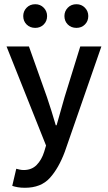

<svg xmlns="http://www.w3.org/2000/svg" viewBox="-20 -693 512 909"><path d="M98 196Q79 196 64.5 193.5Q50 191 38 187L57 106Q64 108 73.5 110Q83 112 92 112Q130 112 153.5 88Q177 64 189 26L198 -4L11 -473H117L202 -234Q213 -202 223.5 -168Q234 -134 244 -100H248Q258 -133 267 -167Q276 -201 286 -234L360 -473H460L287 25Q258 103 216 149.5Q174 196 98 196ZM147 -561Q122 -561 106 -577Q90 -593 90 -617Q90 -640 106 -656.5Q122 -673 147 -673Q171 -673 187 -656.5Q203 -640 203 -617Q203 -593 187 -577Q171 -561 147 -561ZM342 -561Q317 -561 301 -577Q285 -593 285 -617Q285 -640 301 -656.5Q317 -673 342 -673Q366 -673 382 -656.5Q398 -640 398 -617Q398 -593 382 -577Q366 -561 342 -561Z"/></svg>

Font: Narnoor Medium
Style: Regular
Weight: 500
Designer: S. Sridhar Murthy
Foundry: SIL International
Version: Version 3.000